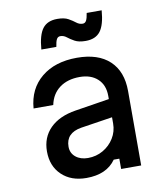

<svg xmlns="http://www.w3.org/2000/svg" viewBox="-92 -916 884 1009"><g transform="rotate(-10 350.0 -412.0)"><path d="M445 -55Q396 15 288 15Q206 15 156.5 -32.5Q107 -80 107 -158Q107 -233 155.5 -281.5Q204 -330 292 -344L475 -373V-390Q475 -448 439.5 -481Q404 -514 344 -514Q279 -514 236.5 -482.5Q194 -451 182 -393H77Q85 -497 157.5 -556.5Q230 -616 347 -616Q460 -616 521 -559Q582 -502 582 -397V0H475V-55ZM223 -163Q223 -129 248.5 -108Q274 -87 314 -87Q358 -87 394.5 -108Q431 -129 453 -164.5Q475 -200 475 -243V-276L306 -250Q223 -236 223 -163ZM171 -691Q177 -768 202.5 -801.5Q228 -835 281 -835Q318 -835 339.5 -823Q361 -811 376 -799Q391 -787 409 -787Q422 -787 428.5 -799.5Q435 -812 439 -839H519Q513 -762 487.5 -728.5Q462 -695 409 -695Q372 -695 350.5 -707Q329 -719 314 -731Q299 -743 281 -743Q268 -743 261.5 -731Q255 -719 251 -691Z"/></g></svg>

Font: Martian Mono
Style: Regular
Weight: 400
Monospace: yes
Designer: Roman Shamin
Foundry: Evil Martians
Version: Version 1.000; ttfautohint (v1.8.4.7-5d5b)